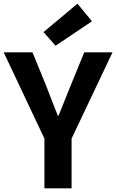

<svg xmlns="http://www.w3.org/2000/svg" viewBox="-26 -1026 633 1046"><path d="M216 0V-271L-6 -741H151L225 -560Q263 -460 289 -396H293Q356 -552 359 -560L433 -741H587L364 -271V0ZM277 -777 211 -851 396 -1006 475 -910Z"/></svg>

Font: Swei Fan Sans CJK TC
Style: Bold
Weight: 700
Version: Version 2.130